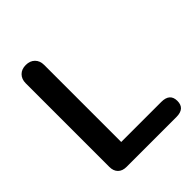

<svg xmlns="http://www.w3.org/2000/svg" viewBox="-198 -831 951 951"><g transform="rotate(-45 277.5 -355.0)"><path d="M76.2 -60.1V-646Q76.2 -674.8 93.5 -692.4Q110.8 -710 140.4 -710Q169.9 -710 187.5 -692.4Q205.1 -674.8 205.1 -646V-106H485.8Q545.9 -106 545.9 -53Q545.9 0 485.8 0H137.2Q107.9 0 92 -16.1Q76.2 -32.2 76.2 -60.1Z"/></g></svg>

Font: Nunito-Bold
Style: Bold
Weight: 700
Designer: Vernon Adams
Foundry: newtypography
Version: Version 3.000